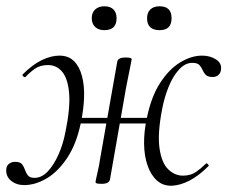

<svg xmlns="http://www.w3.org/2000/svg" viewBox="-35 -577 724 611"><path d="M42 12Q17 12 0 -2Q-17 -16 -15 -39Q-14 -50 -6 -56Q2 -62 13 -62Q29 -62 35 -54.5Q41 -47 44.5 -36.5Q48 -26 54 -18.5Q60 -11 75 -11Q98 -11 117.5 -32Q137 -53 151.5 -86Q166 -119 173 -156Q189 -233 185 -280Q181 -327 163 -348.5Q145 -370 118 -370Q93 -370 76.5 -358.5Q60 -347 46 -332Q43 -330 39 -334Q35 -338 37 -340Q69 -372 98.5 -386Q128 -400 154 -400Q183 -400 200.5 -382.5Q218 -365 226 -334.5Q234 -304 232.5 -265.5Q231 -227 222 -185Q208 -118 178.5 -74Q149 -30 113 -9Q77 12 42 12ZM289 8Q276 8 272.5 6.5Q269 5 269 2Q269 -1 275 -26.5Q281 -52 284 -74L338 -380Q340 -394 364 -394Q377 -394 380.5 -392.5Q384 -391 384 -388Q384 -386 380.5 -369.5Q377 -353 373 -332.5Q369 -312 366 -297L315 -6Q312 8 289 8ZM180 -184 184 -202H473L469 -184ZM512 14Q484 15 464.5 -2.5Q445 -20 434.5 -50.5Q424 -81 423.5 -119.5Q423 -158 432 -200Q446 -269 474.5 -313Q503 -357 538.5 -378.5Q574 -400 608 -400Q634 -400 653 -387.5Q672 -375 668 -353Q666 -343 659 -337.5Q652 -332 642 -332Q626 -332 619.5 -339Q613 -346 609.5 -354.5Q606 -363 599.5 -370Q593 -377 577 -377Q554 -377 534.5 -355.5Q515 -334 501.5 -300.5Q488 -267 481 -230Q466 -153 472.5 -106Q479 -59 500 -38.5Q521 -18 547 -18Q572 -18 589 -30Q606 -42 620 -56Q622 -59 626.5 -54.5Q631 -50 628 -48Q597 -17 567.5 -2Q538 13 512 14ZM297 -481Q279 -481 268 -491Q257 -501 257 -519Q257 -537 268 -547Q279 -557 297 -557Q316 -557 326 -547Q336 -537 336 -519Q336 -481 297 -481ZM473 -481Q433 -481 433 -519Q433 -537 443.5 -547Q454 -557 473 -557Q511 -557 511 -519Q511 -481 473 -481Z"/></svg>

Font: Cormorant Infant Light
Style: Italic
Weight: 300
Italic angle: -10°
Designer: Christian Thalmann (Catharsis Fonts)
Foundry: Catharsis Fonts
Version: Version 4.001